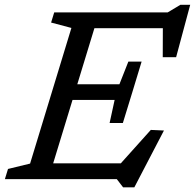

<svg xmlns="http://www.w3.org/2000/svg" viewBox="-40 -750 816 804"><path d="M259 -633 174 -655.5 187 -698H375.5L162.5 0H-19.5L-6.5 -42.5L86 -65ZM642 -662 663.5 -632H297.5L319 -698H662L715.5 -730H756.5L697.5 -510.5H641.5ZM475.5 34.5 449 0H106L127.5 -66H491.5L438.5 -35.5L591.5 -206L646.5 -203.5L522.5 34.5ZM474.5 -235H419L440 -331.5H207L227.5 -397H460L497.5 -492H553L514 -363.5Z"/></svg>

Font: Newsreader 9pt
Style: Italic
Weight: 400
Italic angle: -17°
Designer: Hugues Gentile
Foundry: Production Type
Version: Version 1.003